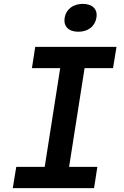

<svg xmlns="http://www.w3.org/2000/svg" viewBox="-20 -972 640 992"><path d="M385 -808C435 -808 471 -836 478 -880C486 -924 458 -952 408 -952C358 -952 321 -924 314 -880C307 -836 334 -808 385 -808ZM46 0H466L483 -110H337L417 -620H564L582 -730H162L145 -620H291L211 -110H64Z"/></svg>

Font: JetBrains Mono
Style: Bold Italic
Weight: 558
Italic angle: -9°
Monospace: yes
Designer: Philipp Nurullin, Konstantin Bulenkov
Foundry: JetBrains
Version: Version 2.305